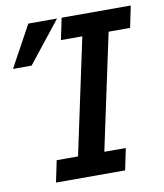

<svg xmlns="http://www.w3.org/2000/svg" viewBox="-78 -740 688 804"><g transform="rotate(-10 266.0 -338.0)"><path d="M389.2 0H95.2L114.3 -91.8H205.1L310.1 -584H219.2L238.3 -675.8H532.2L513.2 -584H421.9L316.9 -91.8H408.2ZM218.8 -675.8 79.6 -500H0.5L96.7 -675.8Z"/></g></svg>

Font: Clear Sans Medium
Style: Italic
Weight: 500
Italic angle: -12°
Foundry: Intel Corporation
Version: Version 1.00